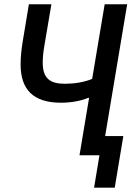

<svg xmlns="http://www.w3.org/2000/svg" viewBox="-20 -718 640 888"><path d="M415.1 149.9H510.7L550.4 -88.8H466.3L568.2 -698.2H464.1L406.2 -353C369 -337.7 323.5 -330.6 280.9 -330.6C217 -330.6 177.6 -350.5 177.6 -427.9C177.6 -451.3 180 -475.5 185 -505.3L217.7 -698.2H113.6L84.9 -525.2C79.5 -491.5 75.3 -456 75.3 -420.1C75.3 -306.1 131.4 -242.9 262.4 -242.9C308.6 -242.9 354.8 -251.4 387.4 -265.3H392L347.7 0H440Z"/></svg>

Font: Margiela Mono Italic Medium It
Style: Regular
Weight: 500
Designer: Mike Abbink, Paul van der Laan, Pieter van Rosmalen
Foundry: Bold Monday
Version: Version 2.003 2021